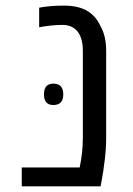

<svg xmlns="http://www.w3.org/2000/svg" viewBox="-20 -660 471 680"><path d="M57.1 0V-66.9H262.2Q273.4 -120.1 273.4 -170.9V-480.5Q273.4 -529.8 250 -553.7Q231 -571.8 201.2 -571.8Q164.1 -571.8 118.7 -563.5V-632.8Q155.8 -640.1 206.1 -640.1Q234.4 -640.1 255.4 -634.8Q276.4 -629.4 292 -619.6Q320.8 -601.1 335.9 -567.4Q356 -532.7 356 -480.5V-170.9Q356 -134.8 350.8 -92Q345.7 -49.3 340.8 -24.9L336.4 0ZM168.9 -288.1Q135.7 -288.1 135.7 -325.7Q135.7 -363.8 168.9 -363.8Q204.1 -363.8 204.1 -325.7Q204.1 -288.1 168.9 -288.1Z"/></svg>

Font: Open Sans
Style: Regular
Weight: 400
Designer: Monotype Design Team
Foundry: Monotype Imaging Inc.
Version: Version 3.000; ttfautohint (v1.8.4)